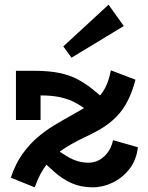

<svg xmlns="http://www.w3.org/2000/svg" viewBox="-20 -785 633 819"><path d="M453 -485 558 -445Q544 -392 524 -353.5Q504 -315 477 -287.5Q450 -260 416 -239Q382 -218 340 -199Q288 -174 248.5 -148Q209 -122 179.5 -84.5Q150 -47 128 14L26 -27Q46 -87 76 -128.5Q106 -170 140 -199Q174 -228 209.5 -249.5Q245 -271 276 -288Q312 -308 340.5 -325Q369 -342 391 -361.5Q413 -381 428.5 -410Q444 -439 453 -485ZM376 14Q326 14 287 -3Q248 -20 211.5 -52Q175 -84 133 -126L169 -189Q225 -142 268.5 -116.5Q312 -91 357 -91Q396 -91 425 -118.5Q454 -146 462 -187L568 -157Q562 -102 532 -64Q502 -26 460.5 -6Q419 14 376 14ZM48 -273V-483H125Q188 -483 232 -474Q276 -465 309.5 -447.5Q343 -430 373.5 -405.5Q404 -381 439 -350L389 -284Q370 -300 349.5 -316Q329 -332 302.5 -346.5Q276 -361 240 -369.5Q204 -378 153 -378V-273ZM285 -539 250 -587 443 -765 508 -674Z"/></svg>

Font: BioRhyme
Style: Bold
Weight: 700
Designer: Aoife Mooney
Foundry: Aoife Mooney Type
Version: Version 1.600;gftools[0.9.33]